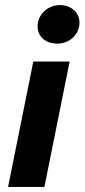

<svg xmlns="http://www.w3.org/2000/svg" viewBox="-20 -741 335 761"><path d="M12 0H156L256 -497H112ZM206 -568C256 -568 295 -604 295 -652C295 -696 256 -721 218 -721C168 -721 129 -682 129 -637C129 -591 167 -568 206 -568Z"/></svg>

Font: Source Sans Pro
Style: Bold Italic
Weight: 700
Italic angle: -11°
Designer: Paul D. Hunt
Foundry: Adobe Systems Incorporated
Version: Version 3.006;hotconv 1.0.111;makeotfexe 2.5.65597